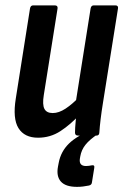

<svg xmlns="http://www.w3.org/2000/svg" viewBox="-20 -512 466 725"><path d="M123.7 8Q72.3 8 49.8 -28.1Q27.3 -64.2 39.7 -140.4L93.3 -479.8Q95.3 -491.7 105.3 -491.7H186.7Q199.1 -491.7 197.3 -479.8L145.3 -152.6Q139.5 -117 147.7 -101Q155.9 -85.1 179.2 -85.1Q202.2 -85.1 227.7 -101.9Q253.2 -118.6 282.1 -148.9L282 -80.4Q246.2 -41.6 208.1 -16.8Q170 8 123.7 8ZM274.6 0Q263.2 0 263.2 -11.4Q263.4 -29.4 265.7 -53.1Q268 -76.8 270 -95.2L265.9 -125.1L322.1 -479.8Q324.1 -491.7 334.1 -491.7H415.5Q427.5 -491.7 425.5 -479.8L368.9 -124.4Q363.3 -89.9 359.9 -61.6Q356.5 -33.4 355.1 -11.4Q354.7 0 344.1 0ZM270.7 193.6Q227.7 193.6 209.8 173.5Q192 153.4 199 116.8L201.6 103.2Q209.6 60 240.7 29.8Q271.8 -0.4 332.1 -23.4L350.5 -6.4Q318.3 15 302.8 34.6Q287.3 54.1 283.1 78.6L281.5 88Q277.9 114.9 304.9 114.9Q310.9 114.9 315.9 114.1Q320.9 113.3 326.3 112.3Q338.3 109.9 335.9 122.2L327.1 177Q326.1 186.4 315.7 188.6Q304.6 190.8 293.8 192.2Q283 193.6 270.7 193.6Z"/></svg>

Font: Sofia Sans Condensed
Style: Italic
Weight: 400
Italic angle: -9°
Designer: Botio Nikoltchev, Ani Petrova
Foundry: lettersoup
Version: Version 4.101